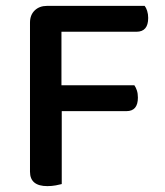

<svg xmlns="http://www.w3.org/2000/svg" viewBox="-20 -627 561 653"><path d="M472 -607Q477 -601 480.5 -590Q484 -579 484 -566Q484 -519 444 -519H189V-337H437Q442 -330 445.5 -319.5Q449 -309 449 -295Q449 -249 410 -249H190V-1Q183 1 169.5 3.5Q156 6 141 6Q82 6 82 -43V-550Q82 -576 98 -591.5Q114 -607 140 -607Z"/></svg>

Font: Baloo Bhaina 2 Medium
Style: Regular
Weight: 500
Designer: Yesha Goshar, Manish Minz, Shuchita Grover and Ek Type
Foundry: Ek Type
Version: Version 1.640;hotconv 1.0.111;makeotfexe 2.5.65597; ttfautoh